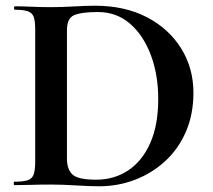

<svg xmlns="http://www.w3.org/2000/svg" viewBox="-20 -647 745 671"><path d="M326 4Q294 4 246 1Q198 -2 158 -2Q122 -2 89 -1Q56 0 30 0Q28 0 28 -6Q28 -12 30 -12Q61 -12 76.5 -17Q92 -22 97.5 -37Q103 -52 103 -81V-544Q103 -573 98 -587.5Q93 -602 77.5 -607.5Q62 -613 32 -613Q29 -613 29 -619Q29 -625 32 -625Q58 -625 90 -623.5Q122 -622 159 -622Q195 -622 238 -624.5Q281 -627 312 -627Q416 -627 493 -587Q570 -547 613 -478Q656 -409 656 -323Q656 -248 630 -187.5Q604 -127 558 -84.5Q512 -42 452.5 -19Q393 4 326 4ZM316 -19Q379 -19 428 -51.5Q477 -84 505 -147Q533 -210 533 -301Q533 -386 507 -455Q481 -524 434 -564.5Q387 -605 322 -605Q264 -605 239 -594Q214 -583 214 -542V-92Q214 -55 233.5 -37Q253 -19 316 -19Z"/></svg>

Font: Cormorant Garamond Light
Style: Bold
Weight: 700
Version: Version 4.001